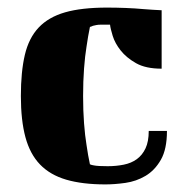

<svg xmlns="http://www.w3.org/2000/svg" viewBox="-20 -476 485 506"><path d="M406 -295Q364 -295 338.5 -309.5Q313 -324 298 -343Q283 -362 277 -381.5Q271 -401 270 -411H246Q239 -411 234 -410Q229 -409 225 -408Q221 -406 217 -405Q212 -381 208 -353Q204 -329 201.5 -295.5Q199 -262 199 -223Q199 -184 201.5 -151Q204 -118 208 -94Q212 -66 217 -43Q221 -41 228 -40Q233 -39 242 -38.5Q251 -38 264 -38Q286 -38 306 -42Q326 -46 340.5 -56.5Q355 -67 363.5 -85Q372 -103 372 -131H420Q420 -83 404 -55Q388 -27 363.5 -12.5Q339 2 310.5 6Q282 10 258 10Q197 10 154.5 -2.5Q112 -15 85.5 -42.5Q59 -70 47 -114.5Q35 -159 35 -223Q35 -287 45.5 -331.5Q56 -376 82 -403.5Q108 -431 151.5 -443.5Q195 -456 262 -456Q286 -456 311.5 -455Q337 -454 358 -452Q383 -450 406 -449Z"/></svg>

Font: Bigshot One
Style: Regular
Weight: 400
Designer: Gesine Todt
Foundry: Gesine Todt
Version: Version 1.000